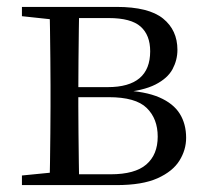

<svg xmlns="http://www.w3.org/2000/svg" viewBox="-20 -536 596 556"><path d="M43.5 0V-27.8L152.7 -38.6L166.2 -31.3H300.6Q370.8 -31.3 403.7 -59.7Q436.7 -88.1 436.7 -140.4Q436.7 -192.3 404.8 -223.4Q373 -254.6 294.6 -254.6H166.2V-283.7H292Q414.9 -283.7 414.9 -387.5Q414.9 -434.3 387.2 -459Q359.4 -483.7 295 -483.7H166.2L152.7 -477.4L43.5 -489.1V-516H317.6Q410.5 -516 452.2 -482.3Q493.8 -448.6 493.8 -391.7Q493.8 -362.3 479.7 -335.8Q465.5 -309.3 430.1 -291.2Q394.7 -273.1 330.5 -267.5L333.1 -274.5Q400.6 -271.7 441.4 -254Q482.1 -236.3 500.6 -206.6Q519 -177 519 -136.9Q519 -101.9 499.6 -70.8Q480.2 -39.6 436.2 -19.8Q392.2 0 317.6 0ZM123.1 0Q124.3 -24.4 124.8 -65.3Q125.3 -106.3 125.8 -150.3Q126.3 -194.3 126.3 -228.5V-288.3Q126.3 -321.7 125.8 -365.7Q125.3 -409.7 124.8 -450.7Q124.3 -491.8 123.1 -516H209.8Q208.8 -491.8 208.3 -450.2Q207.8 -408.7 207.3 -361.2Q206.8 -313.7 206.8 -272V-228.5Q206.8 -194.3 207.3 -150.3Q207.8 -106.3 208.3 -65.3Q208.8 -24.4 209.8 0Z"/></svg>

Font: Noto Serif TC
Style: Regular
Weight: 200
Designer: Ryoko NISHIZUKA 西塚涼子 (kana & ideographs); Frank Grießhammer (Latin, Greek & Cyrillic); Wenlong ZHANG 张文龙 (bopomofo); San
Foundry: Adobe
Version: Version 2.001;hotconv 1.1.0;makeotfexe 2.6.0